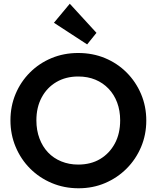

<svg xmlns="http://www.w3.org/2000/svg" viewBox="-20 -998 840 1029"><path d="M401 11Q324 11 257.5 -17Q191 -45 141.5 -94.5Q92 -144 64 -210.5Q36 -277 36 -353Q36 -429 63.5 -494.5Q91 -560 140.5 -609.5Q190 -659 256 -686.5Q322 -714 399 -714Q477 -714 543 -686.5Q609 -659 658.5 -609.5Q708 -560 736 -494Q764 -428 764 -352Q764 -276 736 -210Q708 -144 658.5 -94.5Q609 -45 543.5 -17Q478 11 401 11ZM399 -116Q467 -116 517 -146Q567 -176 595.5 -229Q624 -282 624 -353Q624 -405 608 -448Q592 -491 562 -522.5Q532 -554 491 -571Q450 -588 399 -588Q333 -588 282.5 -558.5Q232 -529 203.5 -476Q175 -423 175 -353Q175 -300 191.5 -256Q208 -212 237.5 -181Q267 -150 308.5 -133Q350 -116 399 -116ZM447 -760 269 -876 354 -978 497 -822Z"/></svg>

Font: Outfit Thin SemiBold
Style: Regular
Weight: 600
Version: Version 1.100;gftools[0.9.27]